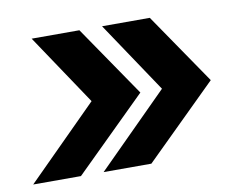

<svg xmlns="http://www.w3.org/2000/svg" viewBox="-58 -608 777 615"><g transform="rotate(-10 330.5 -300.5)"><path d="M3.4 -70.3 233.9 -300.8 79.6 -531.2H234.9L392.6 -300.8L158.7 -70.3ZM232.4 -70.3 462.9 -300.8 308.6 -531.2H463.9L621.6 -300.8L387.7 -70.3Z"/></g></svg>

Font: Inter
Style: Bold Italic
Weight: 700
Italic angle: -9.39999°
Designer: Rasmus Andersson
Foundry: rsms
Version: Version 4.001;git-9221beed3